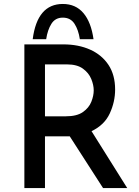

<svg xmlns="http://www.w3.org/2000/svg" viewBox="-20 -949 704 969"><path d="M300 -725Q376 -725 435 -698.5Q494 -672 527.5 -621.5Q561 -571 561 -497Q561 -435 534 -376.5Q507 -318 442 -287L622 0H500L332 -261Q323 -261 314 -261H207V0H103V-725ZM312 -362Q368 -362 398.5 -383.5Q429 -405 441 -435.5Q453 -466 453 -493Q453 -520 440.5 -550.5Q428 -581 398.5 -602.5Q369 -624 318 -624H207V-362ZM297 -929Q362 -929 401 -883Q440 -837 452 -751H383Q376 -798 356 -829Q336 -860 297 -860Q259 -860 239.5 -829Q220 -798 213 -751H145Q168 -929 297 -929Z"/></svg>

Font: Reem Kufi Ink
Style: Regular
Weight: 400
Designer: Khaled Hosny
Version: Version 1.7